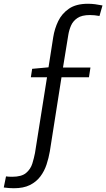

<svg xmlns="http://www.w3.org/2000/svg" viewBox="-45 -799 565 1021"><path d="M29 202Q4 202 -25 198L-13 139Q-7 140 1.5 140.5Q10 141 20 141Q70 141 94 120.5Q118 100 127 70.5Q136 41 141 15L205 -388H119L126 -433L213 -441L238 -601Q245 -646 264.5 -686.5Q284 -727 322 -753Q360 -779 423 -779Q442 -779 461 -776.5Q480 -774 500 -770L484 -714Q458 -719 433 -719Q390 -719 366.5 -703Q343 -687 332.5 -662.5Q322 -638 318 -612L290 -440H436L428 -388H282L220 6Q214 41 202.5 76Q191 111 169.5 139.5Q148 168 114 185Q80 202 29 202Z"/></svg>

Font: Bitter
Style: Italic
Weight: 400
Italic angle: -9°
Designer: Sol Matas, and Bitter project Authors
Foundry: Sol Matas
Version: Version 2.001